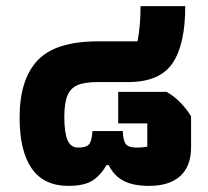

<svg xmlns="http://www.w3.org/2000/svg" viewBox="-20 -597 679 627"><path d="M44 -213Q44 -337 102.5 -399.5Q161 -462 300 -462H429Q439 -512 439 -577H585Q585 -451 543 -390Q501 -329 399 -329H300Q256 -329 233 -319Q210 -309 200 -284.5Q190 -260 190 -215Q190 -164 200.5 -139.5Q211 -115 235 -115Q262 -115 271 -126Q280 -137 282 -169H381Q382 -138 391 -126.5Q400 -115 427 -115Q442 -115 461 -118V-194H366V-297H524Q549 -283 570 -261Q591 -239 604 -217V-117Q604 -54 568.5 -22Q533 10 467 10Q415 10 383.5 -6.5Q352 -23 335 -58H328Q306 -21 279 -5.5Q252 10 203 10Q123 10 83.5 -47Q44 -104 44 -213Z"/></svg>

Font: Athiti
Style: Bold
Weight: 700
Designer: CadsonDemak Team
Foundry: CadsonDemak
Version: Version 1.033